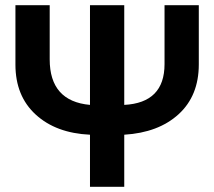

<svg xmlns="http://www.w3.org/2000/svg" viewBox="-20 -714 819 734"><path d="M324 0V-199Q194 -205 116.5 -276Q39 -347 39 -467V-694H170V-487Q170 -327 324 -313V-694H455V-313Q609 -321 609 -469V-694H740V-468Q740 -348 663 -277.5Q586 -207 455 -199V0Z"/></svg>

Font: Cantarell
Style: Bold
Weight: 700
Designer: Dave Crossland, Nikolaus Waxweiler, Florian Fecher, Jacques Le Bailly, Eben Sorkin, Alexei Vanyashin, Alexios Zavras, Em
Version: Version 0.303